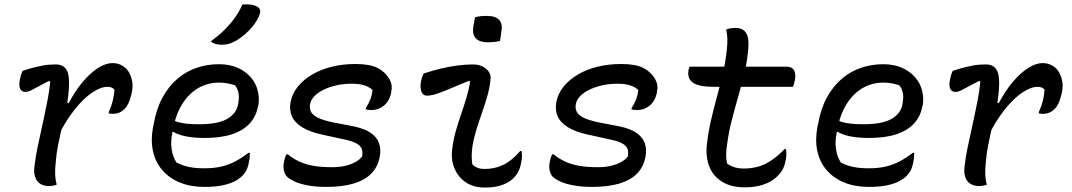

<svg xmlns="http://www.w3.org/2000/svg" viewBox="-20 -833 4840 867"><path d="M82 -513Q97 -518 112 -522.5Q127 -527 142.5 -530.5Q158 -534 172.5 -537Q187 -540 202 -541Q217 -542 232 -542Q249 -542 261 -536Q273 -530 280.5 -517.5Q288 -505 290.5 -484Q293 -463 291 -432.5Q289 -402 283 -362Q276 -327 268.5 -295.5Q261 -264 254 -233.5Q247 -203 241 -171.5Q235 -140 232 -104Q228 -69 229 -45.5Q230 -22 236 1Q228 4 219 5.5Q210 7 200 7Q177 7 161 -3.5Q145 -14 138 -36Q131 -58 137 -92Q141 -127 148.5 -162.5Q156 -198 164 -234.5Q172 -271 180 -308.5Q188 -346 195.5 -385Q203 -424 207 -464L202 -468Q172 -453 152.5 -442Q133 -431 119.5 -424.5Q106 -418 94 -418Q84 -418 77 -424Q70 -430 68 -442.5Q66 -455 70 -475Q72 -484 74.5 -493Q77 -502 82 -513ZM488 -548Q508 -548 522.5 -541.5Q537 -535 548 -525Q560 -513 566.5 -498.5Q573 -484 576 -469.5Q579 -455 578.5 -443.5Q578 -432 577 -425L574 -410Q571 -397 566 -381.5Q561 -366 551.5 -352Q542 -338 526.5 -328.5Q511 -319 488 -319Q484 -319 479.5 -319.5Q475 -320 471 -321V-327Q483 -353 489 -377.5Q495 -402 497 -428Q491 -435 483 -438Q475 -441 465 -441Q436 -441 397 -415.5Q358 -390 315.5 -336.5Q273 -283 233 -200L265 -374L290 -367Q319 -422 353 -462.5Q387 -503 422 -525.5Q457 -548 488 -548Z M968 -543Q1017 -543 1053 -527Q1089 -511 1112 -484.5Q1135 -458 1143.5 -425Q1152 -392 1147 -359L1145 -353Q1137 -308 1108 -276Q1079 -244 1028.5 -227Q978 -210 903 -210Q870 -210 842.5 -213.5Q815 -217 794.5 -223.5Q774 -230 762 -238L733 -234L747 -296Q763 -288 781 -282.5Q799 -277 823 -274.5Q847 -272 879 -272Q965 -272 1006.5 -296.5Q1048 -321 1055 -362Q1061 -393 1057 -413Q1053 -433 1041 -448Q1025 -453 1008 -456.5Q991 -460 969 -460Q919 -460 876.5 -436Q834 -412 803.5 -364Q773 -316 760 -244L758 -232Q750 -194 755 -159.5Q760 -125 777 -99Q805 -85 834 -79Q863 -73 902 -73Q946 -73 980 -81Q1014 -89 1043 -104.5Q1072 -120 1102 -143H1108Q1108 -133 1107.5 -124Q1107 -115 1105 -106Q1101 -81 1093 -65Q1085 -49 1071 -36Q1055 -21 1031.5 -10.5Q1008 0 976.5 5.5Q945 11 903 11Q841 11 793 -8.5Q745 -28 713.5 -64Q682 -100 671 -149.5Q660 -199 671 -259L674 -272Q686 -342 714 -393Q742 -444 781.5 -477.5Q821 -511 868.5 -527Q916 -543 968 -543ZM1075 -813Q1098 -814 1113.5 -812Q1129 -810 1141 -803Q1153 -797 1154.5 -786Q1156 -775 1150 -762Q1140 -738 1123 -716.5Q1106 -695 1085.5 -677.5Q1065 -660 1044 -648Q1026 -638 1011.5 -634.5Q997 -631 982 -631Q967 -631 954 -634.5Q941 -638 932 -646Q967 -672 993 -697.5Q1019 -723 1039.5 -751.5Q1060 -780 1075 -813Z M1585 -544Q1618 -544 1643 -539.5Q1668 -535 1687 -525Q1706 -515 1720 -500Q1737 -483 1744.5 -462.5Q1752 -442 1747 -422L1746 -413Q1738 -376 1713.5 -356Q1689 -336 1657 -336Q1650 -336 1644 -337Q1638 -338 1632 -339V-345Q1644 -363 1652 -383.5Q1660 -404 1662 -427Q1647 -441 1624 -448Q1601 -455 1569 -455Q1531 -455 1498.5 -447.5Q1466 -440 1440.5 -427.5Q1415 -415 1399 -398Q1383 -381 1380 -361Q1377 -345 1383.5 -330Q1390 -315 1413.5 -302.5Q1437 -290 1486 -280L1574 -263Q1624 -253 1652.5 -234Q1681 -215 1691 -188Q1701 -161 1695 -126Q1686 -78 1655.5 -48Q1625 -18 1574.5 -3.5Q1524 11 1454 11Q1406 11 1369 4Q1332 -3 1309 -14Q1286 -25 1276 -35Q1266 -46 1262 -63Q1258 -80 1263 -105Q1265 -115 1267.5 -122.5Q1270 -130 1274 -136H1280Q1303 -117 1330.5 -104Q1358 -91 1394 -84.5Q1430 -78 1479 -78Q1512 -78 1538 -84Q1564 -90 1583.5 -100.5Q1603 -111 1615 -126Q1619 -148 1613 -162Q1607 -176 1588.5 -186Q1570 -196 1536 -203L1440 -224Q1378 -237 1343.5 -259Q1309 -281 1297.5 -309.5Q1286 -338 1292 -371Q1299 -410 1325 -442Q1351 -474 1390.5 -497Q1430 -520 1479.5 -532Q1529 -544 1585 -544Z M1893 -501Q1932 -514 1971.5 -523.5Q2011 -533 2047.5 -537.5Q2084 -542 2116 -542Q2140 -542 2158.5 -533Q2177 -524 2187.5 -508.5Q2198 -493 2195 -474Q2191 -435 2180 -397Q2169 -359 2155.5 -321Q2142 -283 2130.5 -245.5Q2119 -208 2113 -170Q2110 -146 2110 -127Q2110 -108 2113 -90Q2124 -80 2137 -75Q2150 -70 2168 -70Q2214 -70 2252.5 -88.5Q2291 -107 2329 -151H2335Q2337 -140 2337 -128Q2337 -116 2334 -102Q2330 -77 2321 -59Q2312 -41 2297 -27Q2285 -15 2266 -5.5Q2247 4 2223 9Q2199 14 2169 14Q2133 14 2104 1.5Q2075 -11 2055 -35Q2035 -59 2026 -90.5Q2017 -122 2022 -159Q2027 -202 2038 -240.5Q2049 -279 2061.5 -315Q2074 -351 2085 -387.5Q2096 -424 2103 -464L2098 -468Q2057 -452 2021.5 -436.5Q1986 -421 1957 -411Q1928 -401 1907 -401Q1891 -401 1883.5 -418Q1876 -435 1881 -466Q1883 -475 1886 -484Q1889 -493 1893 -501ZM2125 -755Q2131 -757 2137.5 -758Q2144 -759 2151.5 -760Q2159 -761 2166.5 -761Q2174 -761 2181 -761Q2218 -761 2234.5 -742.5Q2251 -724 2244 -691L2238 -648Q2232 -647 2225.5 -645.5Q2219 -644 2211.5 -643.5Q2204 -643 2197.5 -642.5Q2191 -642 2183 -642Q2145 -642 2128 -660.5Q2111 -679 2118 -717Z M2785 -544Q2818 -544 2843 -539.5Q2868 -535 2887 -525Q2906 -515 2920 -500Q2937 -483 2944.5 -462.5Q2952 -442 2947 -422L2946 -413Q2938 -376 2913.5 -356Q2889 -336 2857 -336Q2850 -336 2844 -337Q2838 -338 2832 -339V-345Q2844 -363 2852 -383.5Q2860 -404 2862 -427Q2847 -441 2824 -448Q2801 -455 2769 -455Q2731 -455 2698.5 -447.5Q2666 -440 2640.5 -427.5Q2615 -415 2599 -398Q2583 -381 2580 -361Q2577 -345 2583.5 -330Q2590 -315 2613.5 -302.5Q2637 -290 2686 -280L2774 -263Q2824 -253 2852.5 -234Q2881 -215 2891 -188Q2901 -161 2895 -126Q2886 -78 2855.5 -48Q2825 -18 2774.5 -3.5Q2724 11 2654 11Q2606 11 2569 4Q2532 -3 2509 -14Q2486 -25 2476 -35Q2466 -46 2462 -63Q2458 -80 2463 -105Q2465 -115 2467.5 -122.5Q2470 -130 2474 -136H2480Q2503 -117 2530.5 -104Q2558 -91 2594 -84.5Q2630 -78 2679 -78Q2712 -78 2738 -84Q2764 -90 2783.5 -100.5Q2803 -111 2815 -126Q2819 -148 2813 -162Q2807 -176 2788.5 -186Q2770 -196 2736 -203L2640 -224Q2578 -237 2543.5 -259Q2509 -281 2497.5 -309.5Q2486 -338 2492 -371Q2499 -410 2525 -442Q2551 -474 2590.5 -497Q2630 -520 2679.5 -532Q2729 -544 2785 -544Z M3094 -532H3530Q3556 -532 3565 -516.5Q3574 -501 3570 -474Q3569 -469 3567.5 -463Q3566 -457 3564.5 -451.5Q3563 -446 3560 -441H3201Q3168 -441 3144.5 -446Q3121 -451 3108 -460.5Q3095 -470 3090.5 -484Q3086 -498 3089 -516Q3090 -519 3090.5 -522Q3091 -525 3092 -527.5Q3093 -530 3094 -532ZM3529 -160Q3531 -150 3531 -136.5Q3531 -123 3528 -110Q3524 -88 3516 -71.5Q3508 -55 3490 -37Q3479 -26 3464 -16.5Q3449 -7 3430.5 -0.5Q3412 6 3390 9.5Q3368 13 3342 13Q3297 13 3263 -1Q3229 -15 3207.5 -40Q3186 -65 3177 -99Q3168 -133 3171 -171Q3177 -230 3189.5 -285Q3202 -340 3216.5 -392.5Q3231 -445 3243.5 -498.5Q3256 -552 3262 -608Q3265 -634 3264.5 -656.5Q3264 -679 3259 -700Q3271 -704 3281.5 -705.5Q3292 -707 3303 -707Q3321 -707 3335 -698.5Q3349 -690 3355.5 -670Q3362 -650 3359 -616Q3355 -559 3342 -505Q3329 -451 3313.5 -397Q3298 -343 3284.5 -290.5Q3271 -238 3264 -186Q3259 -154 3259 -134Q3259 -114 3263 -95Q3277 -84 3296 -78Q3315 -72 3339 -72Q3373 -72 3403.5 -80.5Q3434 -89 3463.5 -109Q3493 -129 3523 -160Z M3968 -543Q4017 -543 4053 -527Q4089 -511 4112 -484.5Q4135 -458 4143.5 -425Q4152 -392 4147 -359L4145 -353Q4137 -308 4108 -276Q4079 -244 4028.5 -227Q3978 -210 3903 -210Q3870 -210 3842.5 -213.5Q3815 -217 3794.5 -223.5Q3774 -230 3762 -238L3733 -234L3747 -296Q3763 -288 3781 -282.5Q3799 -277 3823 -274.5Q3847 -272 3879 -272Q3965 -272 4006.5 -296.5Q4048 -321 4055 -362Q4061 -393 4057 -413Q4053 -433 4041 -448Q4025 -453 4008 -456.5Q3991 -460 3969 -460Q3919 -460 3876.5 -436Q3834 -412 3803.5 -364Q3773 -316 3760 -244L3758 -232Q3750 -194 3755 -159.5Q3760 -125 3777 -99Q3805 -85 3834 -79Q3863 -73 3902 -73Q3946 -73 3980 -81Q4014 -89 4043 -104.5Q4072 -120 4102 -143H4108Q4108 -133 4107.5 -124Q4107 -115 4105 -106Q4101 -81 4093 -65Q4085 -49 4071 -36Q4055 -21 4031.5 -10.5Q4008 0 3976.5 5.5Q3945 11 3903 11Q3841 11 3793 -8.5Q3745 -28 3713.5 -64Q3682 -100 3671 -149.5Q3660 -199 3671 -259L3674 -272Q3686 -342 3714 -393Q3742 -444 3781.5 -477.5Q3821 -511 3868.5 -527Q3916 -543 3968 -543Z M4282 -513Q4297 -518 4312 -522.5Q4327 -527 4342.5 -530.5Q4358 -534 4372.5 -537Q4387 -540 4402 -541Q4417 -542 4432 -542Q4449 -542 4461 -536Q4473 -530 4480.5 -517.5Q4488 -505 4490.5 -484Q4493 -463 4491 -432.5Q4489 -402 4483 -362Q4476 -327 4468.5 -295.5Q4461 -264 4454 -233.5Q4447 -203 4441 -171.5Q4435 -140 4432 -104Q4428 -69 4429 -45.5Q4430 -22 4436 1Q4428 4 4419 5.5Q4410 7 4400 7Q4377 7 4361 -3.5Q4345 -14 4338 -36Q4331 -58 4337 -92Q4341 -127 4348.5 -162.5Q4356 -198 4364 -234.5Q4372 -271 4380 -308.5Q4388 -346 4395.5 -385Q4403 -424 4407 -464L4402 -468Q4372 -453 4352.5 -442Q4333 -431 4319.5 -424.5Q4306 -418 4294 -418Q4284 -418 4277 -424Q4270 -430 4268 -442.5Q4266 -455 4270 -475Q4272 -484 4274.5 -493Q4277 -502 4282 -513ZM4688 -548Q4708 -548 4722.5 -541.5Q4737 -535 4748 -525Q4760 -513 4766.5 -498.5Q4773 -484 4776 -469.5Q4779 -455 4778.5 -443.5Q4778 -432 4777 -425L4774 -410Q4771 -397 4766 -381.5Q4761 -366 4751.5 -352Q4742 -338 4726.5 -328.5Q4711 -319 4688 -319Q4684 -319 4679.5 -319.5Q4675 -320 4671 -321V-327Q4683 -353 4689 -377.5Q4695 -402 4697 -428Q4691 -435 4683 -438Q4675 -441 4665 -441Q4636 -441 4597 -415.5Q4558 -390 4515.5 -336.5Q4473 -283 4433 -200L4465 -374L4490 -367Q4519 -422 4553 -462.5Q4587 -503 4622 -525.5Q4657 -548 4688 -548Z"/></svg>

Font: Rec Mono Duotone
Style: Italic
Weight: 400
Italic angle: -10°
Monospace: yes
Version: Version 1.085; ttfautohint (v1.8.4.7-5d5b)